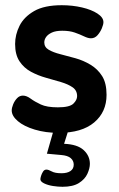

<svg xmlns="http://www.w3.org/2000/svg" viewBox="-20 -501 457 737"><path d="M205 9Q155 9 113.5 -3.5Q72 -16 48.5 -36Q25 -56 25 -77Q25 -87 30.5 -100.5Q36 -114 45.5 -124Q55 -134 68 -134Q82 -134 97.5 -122.5Q113 -111 136.5 -100Q160 -89 202 -89Q247 -89 261.5 -103Q276 -117 276 -132Q276 -154 258.5 -166Q241 -178 214 -186Q187 -194 156.5 -202.5Q126 -211 99 -225.5Q72 -240 55 -265.5Q38 -291 38 -332Q38 -368 55 -402Q72 -436 111 -458.5Q150 -481 217 -481Q258 -481 294.5 -472.5Q331 -464 354 -449Q377 -434 377 -416Q377 -407 371 -392.5Q365 -378 354.5 -366Q344 -354 329 -354Q318 -354 302.5 -361.5Q287 -369 267 -376Q247 -383 219 -383Q194 -383 179 -376Q164 -369 157 -359Q150 -349 150 -338Q150 -320 167 -310Q184 -300 211.5 -293Q239 -286 269.5 -277.5Q300 -269 327.5 -252.5Q355 -236 372 -209Q389 -182 389 -137Q389 -71 341.5 -31Q294 9 205 9ZM220 216Q203 216 183.5 213Q164 210 149.5 203Q135 196 135 187Q135 183 137.5 174.5Q140 166 145 158Q150 150 158 150Q166 150 178.5 157Q191 164 216 164Q238 164 250.5 155.5Q263 147 263 131Q263 116 251.5 106Q240 96 215 94L160 89L188 -9H245L226 51Q277 53 301 75Q325 97 325 128Q325 145 315.5 166Q306 187 283 201.5Q260 216 220 216Z"/></svg>

Font: Dosis
Style: Bold
Weight: 700
Designer: EdgarTolentino, PabloImpallari, IginoMarini
Foundry: EdgarTolentino, PabloImpallari, IginoMarini
Version: Version 3.001; ttfautohint (v1.8.2)